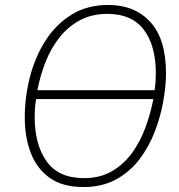

<svg xmlns="http://www.w3.org/2000/svg" viewBox="-20 -745 721 775"><path d="M317 10Q232 10 180 -27.5Q128 -65 104 -128.5Q80 -192 80 -270Q80 -354 101 -435Q122 -516 164 -581.5Q206 -647 269 -686Q332 -725 417 -725Q524 -725 587 -656Q650 -587 650 -450Q650 -398 639 -336Q628 -274 604.5 -213Q581 -152 542.5 -101.5Q504 -51 448 -20.5Q392 10 317 10ZM131 -381H604Q607 -400 608 -417Q609 -434 609 -449Q609 -561 560.5 -625Q512 -689 414 -689Q350 -689 302 -663Q254 -637 219.5 -593Q185 -549 163.5 -494Q142 -439 131 -381ZM319 -26Q384 -26 432 -54Q480 -82 513.5 -128.5Q547 -175 567.5 -231.5Q588 -288 599 -345H126Q122 -325 121 -306.5Q120 -288 120 -271Q120 -162 168 -94Q216 -26 319 -26Z"/></svg>

Font: Noto Sans Disp ExtLt
Style: Italic
Weight: 200
Italic angle: -12°
Designer: Monotype Design Team
Foundry: Monotype Imaging Inc.
Version: Version 2.000;GOOG;noto-source:20170915:90ef993387c0